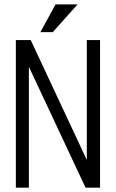

<svg xmlns="http://www.w3.org/2000/svg" viewBox="-20 -872 540 893"><path d="M53.7 1H114.3V-561.5L377.9 1H445.3V-685.5H383.8V-127.9L123 -685.5H53.7ZM340.8 -851.6H238.3L168 -722.7H225.6Z"/></svg>

Font: DotumChe
Style: Regular
Weight: 400
Monospace: yes
Version: Version 2.21